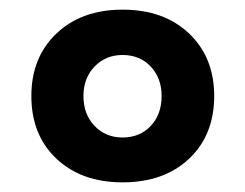

<svg xmlns="http://www.w3.org/2000/svg" viewBox="-20 -733 508 398"><path d="M234 -355Q149 -355 97 -404Q45 -453 45 -534Q45 -614 97 -663.5Q149 -713 234 -713Q320 -713 372 -663.5Q424 -614 424 -534Q424 -453 372 -404Q320 -355 234 -355ZM234 -448Q270 -448 292.5 -472Q315 -496 315 -534Q315 -571 292.5 -595Q270 -619 234 -619Q199 -619 176 -595Q153 -571 153 -534Q153 -496 176 -472Q199 -448 234 -448Z"/></svg>

Font: Prodigy Sans SemiBold
Style: Regular
Weight: 600
Designer: Wei Huang
Foundry: Wei Huang
Version: Version 1.003; ttfautohint (v1.8.3)